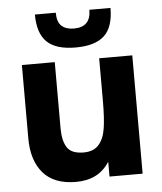

<svg xmlns="http://www.w3.org/2000/svg" viewBox="-51 -742 673 797"><g transform="rotate(-5 285.0 -343.5)"><path d="M52 -187V-493H189V-217Q189 -166 207 -137.5Q225 -109 276 -109Q318 -109 339.5 -134Q361 -159 367.5 -202Q374 -245 374 -314V-493H512V0H374V-62Q329 10 234 10Q143 10 97.5 -42.5Q52 -95 52 -187ZM124 -697H211Q211 -658 229.5 -641.5Q248 -625 281 -625Q351 -625 351 -697H439Q439 -617 400.5 -581.5Q362 -546 281 -546Q199 -546 161.5 -582.5Q124 -619 124 -697Z"/></g></svg>

Font: Hanken Grotesk ExtraBold
Style: Regular
Weight: 800
Designer: Alfredo Marco Pradil
Foundry: Hanken Design Co.
Version: Version 3.014